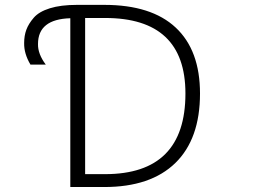

<svg xmlns="http://www.w3.org/2000/svg" viewBox="-20 -751 1040 772"><path d="M322.3 -678.7V-50.8H402.3Q725.6 -50.8 725.6 -375Q725.6 -678.7 402.3 -678.7ZM164.1 -491.2H102.5Q76.2 -535.2 77.1 -578.1Q77.1 -607.4 85.9 -631.3Q94.7 -655.3 115.7 -679.7Q136.7 -704.1 180.7 -717.8Q224.6 -731.4 289.1 -731.4H399.4Q588.9 -731.4 686.5 -640.1Q784.2 -548.8 784.2 -375Q784.2 -192.4 685.1 -95.7Q585.9 1 399.4 1H262.7V-677.7Q132.8 -673.8 132.8 -574.2Q131.8 -534.2 164.1 -491.2Z"/></svg>

Font: GenEi Gothic M Light
Style: Regular
Weight: 300
Designer: o_tamon (Modified); [Source Han Sans]
Ryoko NISHIZUKA  (kana & ideographs); Paul D. Hunt (Latin, Greek & Cyrillic); Wenl
Version: Version 1.1a;Original Version 1.004